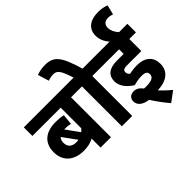

<svg xmlns="http://www.w3.org/2000/svg" viewBox="-207 -1231 1742 1742"><g transform="rotate(-45 664.5 -359.5)"><path d="M580 -512V-622H0V-512H363V-248C355 -239 347 -230 337 -223L246 -350C249 -350 252 -350 255 -350C281 -350 305 -347 325 -342L335 -443C306 -450 275 -453 238 -453C112 -453 32 -392 32 -271C32 -155 111 -86 237 -86C287 -86 328 -96 363 -115V0H496V-512ZM155 -268C155 -292 162 -311 175 -324L271 -192C262 -190 252 -189 242 -189C190 -189 155 -214 155 -268Z M769 -512H853V-622H754C691 -833 649 -887 534 -887C498 -887 460 -880 427 -868L460 -761C482 -769 506 -774 528 -774C579 -774 599 -745 639 -622H566V-512H636V0H769Z M1085 -197C1134 -197 1151 -182 1151 -154C1151 -115 1117 -99 1048 -99C1040 -99 1031 -99 1021 -100C995 -134 968 -149 937 -149C895 -149 869 -125 869 -86C869 -38 909 -4 981 5C1015 60 1055 114 1101 168L1198 96C1161 65 1128 33 1097 0C1219 -4 1285 -61 1285 -153C1285 -236 1234 -295 1122 -295C1084 -295 1057 -291 1025 -284C1013 -295 1005 -309 1005 -324C1005 -346 1019 -358 1055 -358H1244V-512H1329V-622H1222C1193 -654 1177 -688 1177 -722C1177 -762 1200 -785 1244 -785C1262 -785 1279 -781 1298 -775L1320 -867C1294 -879 1256 -886 1215 -886C1115 -886 1048 -840 1048 -749C1048 -701 1069 -658 1100 -622H839V-512H1112V-453H1026C924 -453 876 -410 876 -336C876 -268 929 -213 984 -181C1018 -191 1053 -197 1085 -197Z"/></g></svg>

Font: Noto Sans Devanagari SemiCondensed
Style: Bold
Weight: 700
Width: 4
Designer: Jelle Bosma - Monotype Design Team
Foundry: Monotype Imaging Inc.
Version: Version 2.004